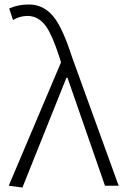

<svg xmlns="http://www.w3.org/2000/svg" viewBox="-20 -828 559 856"><path d="M80 8 19 0 252 -550 244 -576Q213 -671 185 -711Q151 -757 103 -757Q69 -757 38 -739L21 -790Q59 -808 109 -808Q178 -808 223 -748Q261 -698 301 -574L405 -287L509 0H448L281 -481H276Z"/></svg>

Font: GenSekiGothic TW L
Style: Regular
Weight: 300
Version: Version 1.501;PS 1;hotconv 16.6.51;makeotf.lib2.5.65220